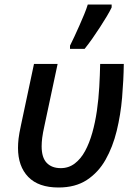

<svg xmlns="http://www.w3.org/2000/svg" viewBox="-20 -823 603 853"><path d="M240 10Q151 10 105.5 -37Q60 -84 60 -166Q60 -186 62.5 -207.5Q65 -229 73 -266L131 -539H236L178 -267Q170 -231 167.5 -210.5Q165 -190 165 -173Q165 -123 187.5 -99.5Q210 -76 250 -76Q285 -76 312 -96.5Q339 -117 358 -152Q377 -187 390 -233Q403 -279 410.5 -331Q418 -383 421 -436.5Q424 -490 425 -539H530Q529 -467 522.5 -390Q516 -313 498.5 -241.5Q481 -170 449 -113.5Q417 -57 366 -23.5Q315 10 240 10ZM291 -620Q300 -638 311 -661.5Q322 -685 333 -710Q344 -735 354 -759Q364 -783 370 -803H476V-790Q468 -773 454.5 -750.5Q441 -728 424.5 -702.5Q408 -677 390.5 -652Q373 -627 356 -606H291Z"/></svg>

Font: Noto Sans Display Medium
Style: Italic
Weight: 500
Italic angle: -12°
Designer: Monotype Design Team
Foundry: Monotype Imaging Inc.
Version: Version 2.003